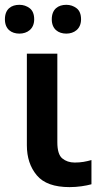

<svg xmlns="http://www.w3.org/2000/svg" viewBox="-31 -764 426 794"><path d="M-10.7 -684.1C-10.7 -643.6 15.6 -625 49.3 -625C81.1 -625 110.4 -643.6 110.4 -684.1C110.4 -705.1 104 -720.7 91.8 -730C79.6 -739.3 65.4 -744.1 49.3 -744.1C15.6 -744.1 -10.7 -726.6 -10.7 -684.1ZM183.1 -684.1C183.1 -643.6 210 -625 243.2 -625C274.9 -625 304.2 -643.6 304.2 -684.1C304.2 -705.1 297.9 -720.7 285.6 -730C273.4 -739.3 259.3 -744.1 243.2 -744.1C210 -744.1 183.1 -726.6 183.1 -684.1ZM256.8 9.8C290.5 9.8 324.2 4.4 347.2 -2V-102.1C324.2 -95.7 304.7 -91.8 277.8 -91.8C257.3 -91.8 240.2 -97.7 226.6 -108.9C212.9 -120.1 206.1 -142.6 206.1 -175.8V-542H80.1V-163.1C80.1 -112.8 93.8 -71.8 121.1 -39.1C148.4 -6.3 193.8 9.8 256.8 9.8Z"/></svg>

Font: Noto Reveo Sans
Style: Regular
Weight: 600
Designer: Monotype Design Team
Foundry: Monotype Imaging Inc.
Version: Version 2.007